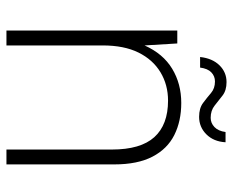

<svg xmlns="http://www.w3.org/2000/svg" viewBox="-82 -624 706 581"><g transform="rotate(90 270.5 -333.0)"><path d="M72 0V-517H111L117 -418Q142 -474 187.5 -501.5Q233 -529 291 -529Q346 -529 388 -508Q430 -487 453.5 -442Q477 -397 477 -326V0H432V-319Q432 -406 394.5 -447.5Q357 -489 284 -489Q236 -489 198 -466Q160 -443 138.5 -399.5Q117 -356 117 -291V0ZM333 -583Q307 -583 291 -595Q275 -607 261 -619Q247 -631 226 -631Q210 -631 198.5 -620Q187 -609 184 -586H152Q156 -623 177 -644.5Q198 -666 228 -666Q253 -666 268.5 -654Q284 -642 299 -630Q314 -618 336 -618Q352 -618 364 -629.5Q376 -641 379 -663H410Q408 -627 386 -605Q364 -583 333 -583Z"/></g></svg>

Font: DM Sans 11pt ExtraLight
Style: Regular
Weight: 250
Version: Version 4.004;gftools[0.9.30]